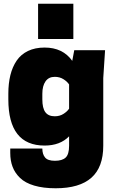

<svg xmlns="http://www.w3.org/2000/svg" viewBox="-20 -800 625 1034"><path d="M352.1 -15.1V-65.9Q303.7 -16.1 220.2 -16.1Q24.9 -16.1 24.9 -265.1V-294.9Q24.9 -350.6 35.9 -395.3Q46.9 -439.9 69.8 -473.6Q92.8 -507.3 130.9 -525.6Q168.9 -543.9 220.2 -543.9Q318.4 -543.9 369.1 -472.2L379.9 -529.8H545.9L536.1 -379.9V-15.1Q536.1 100.6 472.2 157.2Q408.2 213.9 279.8 213.9Q212.9 213.9 164.3 199.5Q115.7 185.1 88.1 158.4Q60.5 131.8 47.9 98.6Q35.2 65.4 35.2 23.9V0H208Q208 30.3 222.7 48.1Q237.3 65.9 275.9 65.9Q314.9 65.9 333.5 48.6Q352.1 31.2 352.1 -15.1ZM375 -779.8V-589.8H185.1V-779.8ZM352.1 -214.8V-345.2Q342.3 -360.4 322 -373.3Q301.8 -386.2 274.9 -386.2Q242.2 -386.2 225.1 -361.8Q208 -337.4 208 -294.9V-265.1Q208 -217.3 224.4 -195.6Q240.7 -173.8 274.9 -173.8Q301.8 -173.8 322 -186.8Q342.3 -199.7 352.1 -214.8Z"/></svg>

Font: Cooper Hewitt
Style: Heavy
Weight: 713
Designer: Village Type and Design LLC
Foundry: Cooper Hewitt Smithsonian Design Museum
Version: 1.000